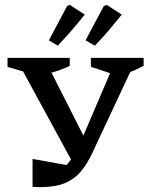

<svg xmlns="http://www.w3.org/2000/svg" viewBox="-20 -765 616 790"><path d="M181 -599 256 -740 267 -745 329 -705Q311 -683 296 -665Q281 -647 263 -626.5Q245 -606 218 -577ZM332 -599 407 -740 419 -745 481 -705Q455 -673 431 -644Q407 -615 370 -577ZM114 4V-111L254 -86Q264 -97 272 -109L75 -471L11 -490V-527H267V-494Q232 -477 192 -466L323 -207L433 -464L354 -490V-527H571V-494Q557 -487 543.5 -480.5Q530 -474 516 -469L360 -136Q338 -89 311.5 -58Q285 -27 245.5 -11Q206 5 145 5Q137 5 129.5 4.5Q122 4 114 4Z"/></svg>

Font: Piazzolla SC Medium
Style: Regular
Weight: 500
Designer: Juan Pablo del Peral
Foundry: Huerta Tipografica
Version: Version 1.330